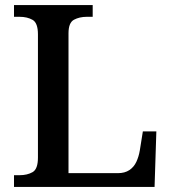

<svg xmlns="http://www.w3.org/2000/svg" viewBox="-20 -734 673 754"><path d="M35 0V-46H57Q87 -46 108 -58Q129 -70 129 -115V-599Q129 -644 108 -656Q87 -668 57 -668H35V-714H344V-668H321Q292 -668 270.5 -656.5Q249 -645 249 -603V-54H443Q470 -54 488 -66Q506 -78 515.5 -98.5Q525 -119 529 -143L541 -218H594L587 0Z"/></svg>

Font: Noto Serif Khojki Medium
Style: Regular
Weight: 500
Version: Version 2.003